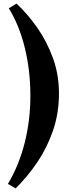

<svg xmlns="http://www.w3.org/2000/svg" viewBox="-20 -842 409 1068"><path d="M67 206 24 181Q85 79 117 -46.5Q149 -172 149 -310Q149 -448 118.5 -574Q88 -700 29 -796L72 -822Q134 -764 187.5 -687.5Q241 -611 274.5 -519Q308 -427 308 -322Q308 -212 275 -116Q242 -20 187.5 60.5Q133 141 67 206Z"/></svg>

Font: Literata 36pt
Style: Bold
Weight: 700
Designer: Latin by Veronika Burian and Jose Scaglione. Greek by Irene Vlachou. Cyrillic by Vera Evstafieva.
Foundry: TypeTogether
Version: Version 3.002